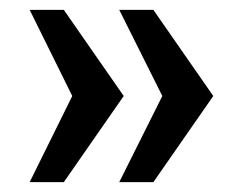

<svg xmlns="http://www.w3.org/2000/svg" viewBox="-20 -531 485 388"><path d="M40 -163 126 -337 40 -511H109L230 -337L109 -163ZM221 -163 308 -337 221 -511H290L411 -337L290 -163Z"/></svg>

Font: Chivo Medium ExtraBold
Style: Regular
Weight: 800
Version: Version 2.002